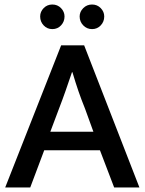

<svg xmlns="http://www.w3.org/2000/svg" viewBox="-20 -831 641 851"><path d="M158 -758Q158 -779 173.5 -795Q189 -811 212 -811Q235 -811 250.5 -795Q266 -779 266 -758Q266 -735 250.5 -718.5Q235 -702 212 -702Q189 -702 173.5 -718.5Q158 -735 158 -758ZM333 -758Q333 -779 349 -795Q365 -811 388 -811Q411 -811 426.5 -795Q442 -779 442 -758Q442 -735 426.5 -718.5Q411 -702 388 -702Q365 -702 349 -718.5Q333 -735 333 -758ZM203 -247H394L357 -349Q340 -391 327.5 -427.5Q315 -464 301 -511H299Q284 -467 271 -429.5Q258 -392 241 -348ZM251 -630H353L598 0H486L423 -165H176L114 0H3Z"/></svg>

Font: Mukta Vaani Medium
Style: Regular
Weight: 500
Designer: Noopur Datye, Girish Dalvi, Yashodeep Gholap, Pallavi Karambelkar
Foundry: Ek Type
Version: Version 2.538;PS 1.000;hotconv 16.6.51;makeotf.lib2.5.65220;